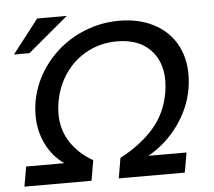

<svg xmlns="http://www.w3.org/2000/svg" viewBox="-53 -819 979 878"><g transform="rotate(-5 436.5 -380.5)"><path d="M760 0 776 -91H601Q683 -137 738.5 -213.5Q794 -290 810 -378Q816 -414 816 -446Q816 -528 779.5 -589.5Q743 -651 676 -684.5Q609 -718 521 -718Q423 -718 335 -675.5Q247 -633 186.5 -556Q126 -479 108 -381Q103 -348 103 -321Q103 -250 132 -189.5Q161 -129 215 -91H40L24 0H332L348 -93Q282 -131 245 -188Q208 -245 208 -318Q208 -340 213 -372Q226 -446 266.5 -503.5Q307 -561 368.5 -593Q430 -625 503 -625Q600 -625 654 -571Q708 -517 708 -427Q708 -404 703 -372Q687 -279 628 -211Q569 -143 473 -93L457 0ZM29 -606H100L285 -761H149Z"/></g></svg>

Font: Geom
Style: Italic
Weight: 400
Italic angle: -10°
Version: Version 1.102